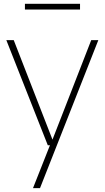

<svg xmlns="http://www.w3.org/2000/svg" viewBox="-20 -746 538 986"><path d="M225.5 0 12.5 -540H50.5L249.5 -29L448.5 -540H485L185.5 220H149.5L236.5 0ZM108 -697V-726.5H391V-697Z"/></svg>

Font: Encode Sans Th
Style: Regular
Weight: 100
Designer: Multiple Designers
Foundry: Impallari Type
Version: Version 3.002; ttfautohint (v1.8.3) -l 8 -r 50 -G 200 -x 14 